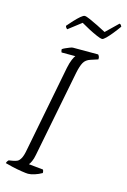

<svg xmlns="http://www.w3.org/2000/svg" viewBox="-137 -951 668 1013"><g transform="rotate(15 197.0 -445.0)"><path d="M123 0Q113 0 87.5 -4Q62 -8 35.5 -14Q9 -20 -4 -24Q-3 -30 1 -35.5Q5 -41 7 -42L31 -46Q41 -48 51 -52Q61 -56 70 -71.5Q79 -87 85 -121L177 -593Q183 -622 191 -640.5Q199 -659 204 -664H129Q125 -670 125 -681Q130 -685 141 -690Q152 -695 163.5 -699.5Q175 -704 180 -704H318Q321 -701 324 -695Q327 -689 326 -679L286 -666Q261 -658 250 -638.5Q239 -619 231 -580L138 -107Q134 -85 127 -70Q120 -55 115 -50L194 -42Q198 -36 198 -24Q179 -13 158.5 -6.5Q138 0 123 0ZM316 -788Q308 -788 287 -797Q266 -806 241 -819Q216 -832 196 -844L126 -790Q117 -796 115 -806Q129 -823 145.5 -840.5Q162 -858 176 -870Q190 -882 198 -882Q206 -882 226.5 -873Q247 -864 272.5 -851.5Q298 -839 320 -827L385 -890Q391 -889 393.5 -885Q396 -881 398 -877Q384 -857 367.5 -836.5Q351 -816 337 -802Q323 -788 316 -788Z"/></g></svg>

Font: Texturina 72pt 72pt Thin
Style: Italic
Weight: 100
Italic angle: -11°
Designer: Guillermo Torres Carreño
Foundry: Omnibus-Type
Version: Version 1.002; ttfautohint (v1.8.3)